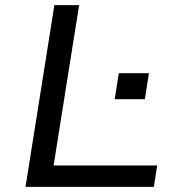

<svg xmlns="http://www.w3.org/2000/svg" viewBox="-20 -725 691 745"><path d="M79 0 191 -705H287L188 -83H590L577 0ZM425 -340 441 -441H558L542 -340Z"/></svg>

Font: Nunito Sans 7pt SemiExpanded
Style: Italic
Weight: 400
Width: 6
Italic angle: -9°
Designer: Vernon Adams
Foundry: Vernon Adams
Version: Version 3.101;gftools[0.9.27]